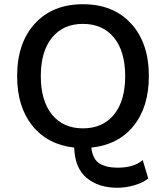

<svg xmlns="http://www.w3.org/2000/svg" viewBox="-20 -690 785 908"><path d="M536 103Q614 103 655 67L681 154Q657 174 615.5 186Q574 198 535 198Q446 198 390 151.5Q334 105 331 8Q205 -6 133 -95.5Q61 -185 61 -330Q61 -487 145 -578.5Q229 -670 372 -670Q516 -670 600 -578.5Q684 -487 684 -330Q684 -184 611.5 -94.5Q539 -5 412 8Q418 63 450.5 83Q483 103 536 103ZM372 -83Q466 -83 519 -148Q572 -213 572 -330Q572 -447 519 -512Q466 -577 372 -577Q279 -577 226 -512Q173 -447 173 -330Q173 -213 226 -148Q279 -83 372 -83Z"/></svg>

Font: Elaine Sans Medium
Style: Regular
Weight: 500
Designer: Wei Huang
Foundry: Wei Huang
Version: Version 2.001;December 24, 2019;FontCreator 12.0.0.2547 64-b